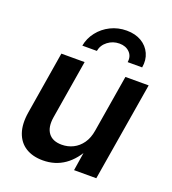

<svg xmlns="http://www.w3.org/2000/svg" viewBox="-139 -865 878 978"><g transform="rotate(20 300.0 -376.0)"><path d="M203.6 7.8Q148.4 7.8 110.6 -15.9Q72.8 -39.6 56.9 -85.4Q41 -131.3 51.8 -197.3L107.4 -535.6H233.4L180.7 -216.8Q171.9 -161.1 194.6 -130.6Q217.3 -100.1 267.1 -100.1Q300.3 -100.1 328.6 -114.3Q356.9 -128.4 376.7 -156.2Q396.5 -184.1 403.3 -225.6L454.6 -535.6H580.6L491.7 0H371.1L392.1 -133.8H406.7Q371.6 -63 320.8 -27.6Q270 7.8 203.6 7.8ZM380.9 -759.8Q427.7 -759.8 461.2 -740Q494.6 -720.2 510 -686Q525.4 -651.9 518.1 -610.4H439.5Q444.8 -643.1 424.1 -664.1Q403.3 -685.1 368.7 -685.1Q333.5 -685.1 305.9 -664.1Q278.3 -643.1 272.5 -610.4H193.8Q201.2 -651.9 227.8 -686Q254.4 -720.2 294.2 -740Q334 -759.8 380.9 -759.8Z"/></g></svg>

Font: Inter 20pt SemiBold
Style: Italic
Weight: 600
Italic angle: -9.3988°
Version: Version 4.001;git-66647c0bb